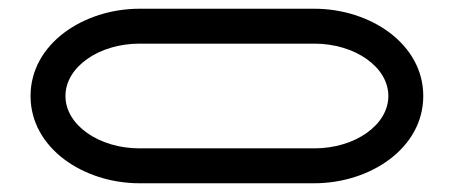

<svg xmlns="http://www.w3.org/2000/svg" viewBox="-20 -420 1040 440"><path d="M130 -200C130 -266.2 206.2 -320 300 -320H700C793.8 -320 870 -266.2 870 -200C870 -133.8 793.8 -80 700 -80H300C206.2 -80 130 -133.8 130 -200ZM50 -200C50 -80.5 171.3 0 300 0H700C828.7 0 950 -80.5 950 -200C950 -319.5 828.7 -400 700 -400H300C171.3 -400 50 -319.5 50 -200Z"/></svg>

Font: KetosagCBd
Style: Regular
Weight: 500
Designer: gluk
Foundry: gluk
Version: Version 00.0024